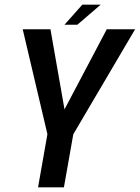

<svg xmlns="http://www.w3.org/2000/svg" viewBox="-20 -800 597 820"><path d="M142.5 0 182.5 -227 77 -675H195.5L255.5 -333L436 -675H557L293 -226.5L253 0ZM255.5 -694.5 331.5 -780H410L310.5 -694.5Z"/></svg>

Font: Anybody Medium
Style: Italic
Weight: 500
Italic angle: -10°
Designer: Tyler Finck
Foundry: Etcetera Type Company
Version: Version 1.010; ttfautohint (v1.8.3) -l 8 -r 50 -G 200 -x 14 